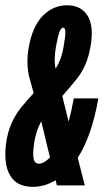

<svg xmlns="http://www.w3.org/2000/svg" viewBox="-37 -701 396 726"><path d="M86.5 5.5Q26.5 5.5 1 -38Q-24.5 -81.5 -13.5 -162.5Q-3 -236.5 42 -293.5Q65.5 -322.5 90.5 -349Q83.5 -373 75.5 -402Q60 -457.5 72 -523.5Q86 -602 125 -641.5Q164 -681 216.8 -681Q269.5 -681 294.2 -641.5Q319 -602 305 -523.5Q292.5 -452 254.5 -404Q228 -371 198.5 -338L222.5 -241Q233 -279.5 242 -329H335Q309.5 -185.5 257 -104.5L283.5 0H178L173 -19.5Q132 5.5 86.5 5.5ZM152 -105.5 119 -242Q118 -240.5 117 -238.5Q100.5 -207 93.5 -168.5Q86.5 -127.5 89.5 -104.8Q92.5 -82 110 -82Q128.5 -82 152 -105.5ZM173 -441.5Q176 -446 179 -451Q196 -480.5 203.5 -524Q210.5 -563.5 210.2 -580Q210 -596.5 202 -596.5Q194 -596.5 187.8 -580Q181.5 -563.5 174.5 -524Q167 -480 171.5 -450.5Q172 -446 173 -441.5Z"/></svg>

Font: Anybody UltraCondensed SemiBold
Style: Italic
Weight: 600
Width: 1
Italic angle: -10°
Designer: Tyler Finck
Foundry: Etcetera Type Company
Version: Version 1.010; ttfautohint (v1.8.3) -l 8 -r 50 -G 200 -x 14 